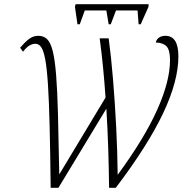

<svg xmlns="http://www.w3.org/2000/svg" viewBox="-20 -897 888 917"><path d="M350 -781 338 -864 341 -877H690L689 -864L652 -781H642L637 -847H534L509 -781H499L488 -847H385L361 -781ZM222 0Q220 -175 217 -296Q214 -417 209 -494Q204 -571 196 -613.5Q188 -656 176.5 -672Q165 -688 149 -688Q135 -688 120.5 -679.5Q106 -671 90 -650L76 -669Q97 -694 117.5 -710Q138 -726 163 -726Q188 -726 204.5 -710.5Q221 -695 231.5 -654.5Q242 -614 248 -539.5Q254 -465 257 -348.5Q260 -232 263 -64L484 -431Q479 -506 472 -577Q465 -648 456 -714H499Q511 -626 520 -516Q529 -406 535 -289Q541 -172 542 -62Q669 -235 730.5 -372Q792 -509 792 -610Q792 -658 775.5 -675.5Q759 -693 724 -694Q727 -709 739.5 -717.5Q752 -726 770 -726Q832 -726 832 -628Q832 -510 759 -356Q686 -202 533 0H501Q500 -89 497 -185Q494 -281 488 -378L259 0Z"/></svg>

Font: Noto Serif SemiCondensed ExtraLight
Style: Italic
Weight: 200
Width: 4
Italic angle: -12°
Designer: Monotype Design Team
Foundry: Monotype Imaging Inc.
Version: Version 2.013